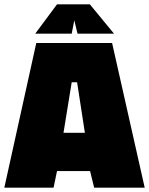

<svg xmlns="http://www.w3.org/2000/svg" viewBox="-25 -869 690 889"><path d="M-5 0 143 -670H494L645 0H411L392 -77H239L223 0ZM307 -488 269 -254H368L332 -488ZM138 -713 239 -849H391L503 -713H334L319 -775L307 -713Z"/></svg>

Font: Titillium Web Black
Style: Regular
Weight: 900
Version: Version 1.002;PS 35.000;hotconv 1.0.70;makeotf.lib2.5.55311